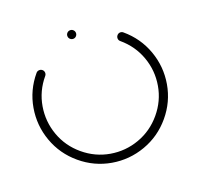

<svg xmlns="http://www.w3.org/2000/svg" viewBox="-97 -627 768 735"><g transform="rotate(20 287.0 -259.5)"><path d="M85.9 -443Q85.9 -450.4 91.1 -455.6Q96.3 -460.7 103.3 -460.7Q110.7 -460.7 115.9 -455.6Q121.1 -450.4 121.1 -443Q121.1 -435.6 115.9 -430.6Q110.7 -425.6 103.3 -425.6Q96.3 -425.6 91.1 -430.7Q85.9 -435.9 85.9 -443ZM269.3 -501.1Q269.3 -508.5 274.4 -513.5Q279.6 -518.5 286.7 -518.5Q357 -518.5 416.7 -483.7Q476.3 -448.9 511.1 -389.3Q545.9 -329.6 545.9 -259.3Q545.9 -188.9 511.1 -129.3Q476.3 -69.6 416.7 -34.8Q357 0 286.7 0Q216.3 0 156.7 -34.8Q97 -69.6 62.2 -129.3Q27.4 -188.9 27.4 -259.3Q27.4 -266.7 32.8 -271.9Q38.1 -277 45.2 -277Q52.2 -277 57.4 -271.9Q62.6 -266.7 62.6 -259.3Q62.6 -198.1 92.8 -146.7Q123 -95.2 174.4 -65.2Q225.9 -35.2 286.7 -35.2Q347.8 -35.2 399.3 -65.2Q450.7 -95.2 480.7 -146.7Q510.7 -198.1 510.7 -259.3Q510.7 -320.4 480.7 -371.9Q450.7 -423.3 399.3 -453.3Q347.8 -483.3 286.7 -483.3Q279.3 -483.3 274.3 -488.5Q269.3 -493.7 269.3 -501.1Z"/></g></svg>

Font: 26F Galaxy Hebrew Light
Style: Regular
Weight: 300
Designer: C₂₉H₂₅N₃O₅
Version: Version 1.000